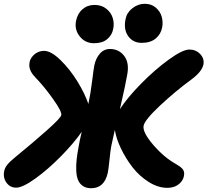

<svg xmlns="http://www.w3.org/2000/svg" viewBox="-41 -995 1089 1008"><path d="M703.1 -770Q657.2 -770 632.1 -805.2Q606.9 -840.3 618.2 -895Q624.5 -928.7 654.3 -951.9Q684.1 -975.1 719.2 -975.1Q753.4 -975.1 776.9 -955.1Q800.3 -935.1 808.1 -906.7Q815.9 -878.4 810.1 -850.1Q803.7 -815.9 776.6 -793Q749.5 -770 703.1 -770ZM453.1 -768.1Q406.2 -768.1 377.9 -803.5Q349.6 -838.9 357.9 -883.8Q365.2 -922.9 391.6 -946Q418 -969.2 455.1 -969.2Q492.2 -969.2 517.3 -949Q542.5 -928.7 551 -900.1Q559.6 -871.6 553.2 -842.8Q547.4 -811 522 -789.6Q496.6 -768.1 453.1 -768.1ZM43.9 -9.8Q11.7 -9.8 -7.1 -36.1Q-25.9 -62.5 -19 -96.2Q-16.1 -113.3 -2.9 -129.9Q10.3 -146.5 39.1 -169.9Q127 -241.7 202.9 -308.8Q278.8 -376 280.8 -391.1Q284.2 -409.7 237.1 -475.8Q189.9 -542 147.9 -585Q112.8 -620.1 112.8 -652.8Q112.8 -684.6 136 -706.3Q159.2 -728 189.9 -728Q227.1 -728 276.6 -679.7Q326.2 -631.3 365.5 -567.4Q404.8 -503.4 422.9 -449.2Q434.1 -500.5 442.4 -567.6Q450.7 -634.8 454.1 -650.9Q461.4 -688 482.9 -712.9Q504.4 -737.8 536.1 -737.8Q584 -737.8 611.8 -700.4Q639.6 -663.1 626 -598.1Q618.7 -554.2 588.9 -423.8L587.9 -420.9Q626 -480.5 698.7 -554.7Q771.5 -628.9 844.7 -681.9Q918 -734.9 953.1 -734.9Q987.3 -734.9 1010 -711.2Q1032.7 -687.5 1026.9 -655.8Q1018.6 -617.7 961.9 -576.2Q877.9 -514.6 798.6 -440.2Q719.2 -365.7 712.9 -335Q706.5 -300.8 763.2 -234.9Q819.8 -168.9 882.8 -133.8Q905.8 -120.6 915.8 -109.6Q925.8 -98.6 925.8 -85Q925.8 -52.7 900.9 -30.8Q876 -8.8 837.9 -8.8Q788.6 -8.8 739.5 -39.8Q690.4 -70.8 654.5 -117.2Q618.7 -163.6 593.8 -215.8Q568.8 -268.1 562 -313Q559.1 -299.8 552.5 -270.5Q545.9 -241.2 543 -227.1Q538.6 -203.6 533.7 -155Q528.8 -106.4 524.9 -87.9Q506.8 -6.8 438 -6.8Q411.6 -6.8 394.5 -18.3Q377.4 -29.8 369.1 -49.1Q360.8 -68.4 359.4 -98.1Q357.9 -127.9 361.6 -159.7Q365.2 -191.4 373 -231.9Q377.9 -260.3 388.2 -303.2Q345.2 -241.7 278.1 -173.6Q210.9 -105.5 144.5 -57.6Q78.1 -9.8 43.9 -9.8Z"/></svg>

Font: Shantell Sans Bouncy
Style: Italic
Weight: 800
Italic angle: -11.31°
Designer: Stephen Nixon, Anya Danilova, Shantell Martin
Foundry: Arrow Type
Version: Version 1.006;[9816181b4]